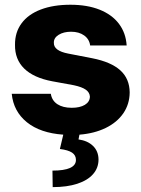

<svg xmlns="http://www.w3.org/2000/svg" viewBox="-20 -557 593 806"><path d="M278.3 -423.8Q247.1 -423.8 226.3 -410.9Q205.6 -397.9 206.1 -377.9Q204.6 -343.8 266.6 -332L367.2 -312.5Q446.3 -296.9 485.1 -261.7Q523.9 -226.6 524.4 -168.9Q523.9 -119.6 497.6 -81.3Q471.2 -43 423.6 -19.8Q376 3.4 313.5 8.3L309.6 28.3Q348.1 33.7 370.6 55.7Q393.1 77.6 393.6 112.3Q393.6 147.9 370.6 174.1Q347.7 200.2 304.4 214.4Q261.2 228.5 201.2 228.5L200.2 159.2Q298.8 159.2 298.8 114.3Q298.8 94.7 282.5 83.7Q266.1 72.8 231.4 68.4L245.6 8.3Q148.9 1.5 92.8 -43.9Q36.6 -89.4 29.3 -163.1H193.4Q197.8 -134.8 220.9 -119.6Q244.1 -104.5 281.2 -104.5Q315.4 -104.5 336.2 -116.9Q356.9 -129.4 357.4 -151.4Q356.4 -168.9 340.3 -180.4Q324.2 -191.9 290 -199.2L199.2 -215.8Q121.1 -230.5 81.5 -269.3Q42 -308.1 43 -369.1Q42.5 -421.4 70.6 -459.2Q98.6 -497.1 151.4 -517.1Q204.1 -537.1 275.4 -537.1Q346.2 -537.1 398.2 -516.4Q450.2 -495.6 479.2 -457.3Q508.3 -418.9 511.7 -366.2H358.4Q355 -392.6 333.3 -408.2Q311.5 -423.8 278.3 -423.8Z"/></svg>

Font: Pretendard Std ExtraBold
Style: Regular
Weight: 800
Designer: Base glyphs from Inter by Rasmus Andersson; Hangeul glyphs from Noto Sans CJK(Source Han Sans) by Jang Soo-young and Kan
Foundry: Kil Hyung-jin
Version: Version 1.309